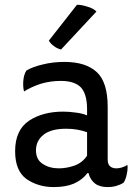

<svg xmlns="http://www.w3.org/2000/svg" viewBox="-20 -760 561 800"><path d="M348.6 -39.1Q355.5 -11.7 375 3.9Q394.5 19.5 427.7 19.5Q448.2 19.5 464.8 14.6Q481.4 9.8 494.1 2Q503.9 -11.7 507.8 -32.2Q511.7 -47.9 511.7 -63.5Q511.7 -68.4 510.7 -73.2Q503.9 -67.4 491.2 -63.5Q478.5 -58.6 463.9 -58.6Q449.2 -58.6 439.5 -66.4Q428.7 -74.2 428.7 -95.7Q428.7 -168.9 428.7 -314.5Q428.7 -417 383.8 -459Q337.9 -502 249 -502Q199.2 -502 157.2 -491.2Q115.2 -481.4 89.8 -465.8Q79.1 -449.2 77.1 -422.9Q75.2 -397.5 80.1 -378.9Q111.3 -398.4 150.4 -411.1Q190.4 -422.9 233.4 -422.9Q291 -422.9 317.4 -395.5Q342.8 -367.2 342.8 -304.7Q342.8 -295.9 342.8 -279.3Q321.3 -288.1 294.9 -291Q267.6 -294.9 243.2 -294.9Q158.2 -294.9 100.6 -256.8Q43 -217.8 43 -129.9Q43 -47.9 90.8 -13.7Q139.6 19.5 204.1 19.5Q253.9 19.5 288.1 4.9Q323.2 -10.7 344.7 -39.1Q346.7 -39.1 348.6 -39.1ZM342.8 -111.3Q323.2 -82 291 -70.3Q257.8 -58.6 225.6 -58.6Q185.5 -58.6 158.2 -77.1Q129.9 -94.7 129.9 -133.8Q129.9 -173.8 162.1 -199.2Q193.4 -223.6 255.9 -223.6Q281.2 -223.6 302.7 -219.7Q324.2 -215.8 342.8 -209Q342.8 -176.8 342.8 -111.3ZM381.8 -711.9Q368.2 -725.6 343.8 -732.4Q320.3 -740.2 300.8 -740.2Q261.7 -690.4 183.6 -590.8Q191.4 -577.1 204.1 -568.4Q215.8 -558.6 234.4 -553.7Q283.2 -606.4 381.8 -711.9Z"/></svg>

Font: cl
Style: Regular
Weight: 400
Designer: Mitja Miklavcic
Version: Version 1.0